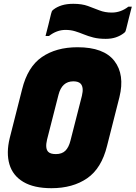

<svg xmlns="http://www.w3.org/2000/svg" viewBox="-20 -968 712 1008"><path d="M387 -720Q525 -720 580.5 -648Q636 -576 607 -458L542 -202Q513 -84 437.5 -32Q362 20 250 20Q158 20 102.5 -13Q47 -46 29.5 -105.5Q12 -165 31 -243L96 -499Q125 -617 200 -668.5Q275 -720 387 -720ZM227 -235Q216 -189 233 -171Q245 -159 273 -159Q305 -159 323 -176.5Q341 -194 350 -230L410 -465Q421 -510 403 -529Q391 -541 365 -541Q305 -541 287 -470ZM567 -902Q614 -902 654 -933H672Q665 -908 657 -874.5Q649 -841 643 -818Q641 -809 639 -804Q637 -799 630 -794Q612 -780 588.5 -772Q565 -764 535 -764Q498 -764 470.5 -771Q443 -778 420 -787.5Q397 -797 374 -804Q351 -811 324 -811Q278 -811 237 -779H219Q226 -805 234 -837.5Q242 -870 248 -895Q250 -903 252 -908Q254 -913 261 -918Q279 -932 304.5 -940Q330 -948 365 -948Q410 -948 441.5 -936.5Q473 -925 502 -913.5Q531 -902 567 -902Z"/></svg>

Font: Recursive Mn Lnr St Blk
Style: Italic
Weight: 900
Italic angle: -15°
Monospace: yes
Version: Version 1.079;hotconv 1.0.112;makeotfexe 2.5.65598; ttfautoh